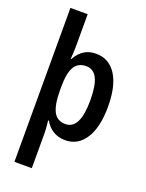

<svg xmlns="http://www.w3.org/2000/svg" viewBox="-181 -846 890 1172"><g transform="rotate(20 264.5 -260.0)"><path d="M312 10Q266 10 232.5 -10.5Q199 -31 178 -68H173Q179 -16 179 15V240H66V-760H178V-555Q178 -517 174 -469H178Q201 -510 233 -530.5Q265 -551 310 -551Q394 -551 441 -478.5Q488 -406 488 -271Q488 -137 440.5 -63.5Q393 10 312 10ZM279 -459Q226 -459 202 -418Q178 -377 178 -288V-266Q178 -172 201.5 -127.5Q225 -83 279 -83Q373 -83 373 -271Q373 -367 350 -413Q327 -459 279 -459Z"/></g></svg>

Font: Noto Sans Display Medium Narrow
Style: Regular
Weight: 500
Width: 4
Designer: Monotype Design team
Foundry: Monotype Imaging Inc.
Version: Version 1.000